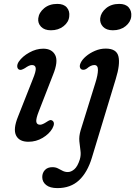

<svg xmlns="http://www.w3.org/2000/svg" viewBox="-20 -718 694 986"><path d="M241.5 -562.5Q208.5 -562.5 191 -580.5Q173.5 -598.5 176.5 -624Q180 -653.5 206.8 -675.8Q233.5 -698 274.5 -698Q307.5 -698 323.2 -679.5Q339 -661 335.5 -633.5Q333 -604.5 306.5 -583.5Q280 -562.5 241.5 -562.5ZM179 -145.5Q164 -107.5 166.5 -92.5Q169 -77.5 186 -77.5Q198 -77.5 220.5 -92.5Q228.5 -98 235.2 -100.5Q242 -103 249 -98.5Q265 -87 248.5 -57.5Q232.5 -30 199 -10Q165.5 10 126 10Q78.5 10 62.5 -22.5Q46.5 -55 72.5 -119L148.5 -311.5Q165.5 -352.5 163.5 -368.2Q161.5 -384 144 -384Q136.5 -384 127.5 -379.8Q118.5 -375.5 108 -368Q98.5 -362.5 91 -360Q83.5 -357.5 77 -361Q69 -366 68.5 -377.2Q68 -388.5 76.5 -401.5Q95 -428.5 130.5 -448.2Q166 -468 202 -468Q246.5 -468 263.5 -435.2Q280.5 -402.5 252 -333ZM559.5 -562.5Q526.5 -562.5 509.2 -580.5Q492 -598.5 494.5 -624Q498 -653.5 524.8 -675.8Q551.5 -698 592.5 -698Q625.5 -698 641.2 -679.5Q657 -661 654 -633.5Q651 -604.5 624.8 -583.5Q598.5 -562.5 559.5 -562.5ZM574.5 -312.5 452 91.5Q429 167.5 385.8 207.8Q342.5 248 275 248Q236.5 248 216.8 232Q197 216 197 191.5Q197 169.5 210.8 155Q224.5 140.5 249 140.5Q265.5 140.5 277.5 146.8Q289.5 153 301.5 159.2Q313.5 165.5 328.5 165.5Q345 165.5 361.8 151.2Q378.5 137 390 100.5Q396.5 78 393.2 55.5Q390 33 387.5 7.5Q385 -18 394 -48.5L470 -293Q482.5 -332.5 483 -358.2Q483.5 -384 464.5 -384Q446.5 -384 426 -366Q412 -356.5 400 -361Q392 -364.5 390.2 -374Q388.5 -383.5 394.5 -395.5Q402 -412 421.5 -428.8Q441 -445.5 467.8 -457Q494.5 -468.5 523 -468.5Q578.5 -468.5 588.2 -428.5Q598 -388.5 574.5 -312.5Z"/></svg>

Font: Fraunces 9pt SuperSoft
Style: Italic
Weight: 400
Italic angle: -16°
Version: Version 1.000;[b76b70a41]